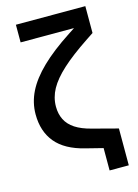

<svg xmlns="http://www.w3.org/2000/svg" viewBox="-124 -779 693 967"><g transform="rotate(-15 222.0 -295.5)"><path d="M324 120V-59L386 19L235 -19Q133 -44 85 -102Q37 -160 37 -249Q37 -310 65 -366.5Q93 -423 152 -480Q211 -537 303 -597L335 -618V-619H58V-711H420V-571L381 -545Q297 -489 245.5 -442Q194 -395 170 -351.5Q146 -308 146 -260Q146 -222 161 -192Q176 -162 208 -141Q240 -120 291 -107L424 -72V120Z"/></g></svg>

Font: TikTok Sans 24pt Medium
Style: Regular
Weight: 500
Version: Version 4.000